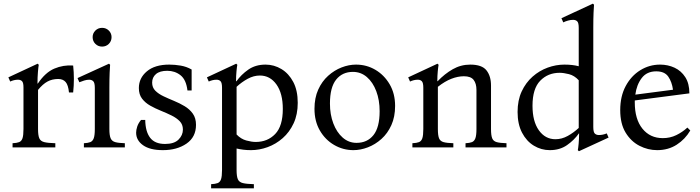

<svg xmlns="http://www.w3.org/2000/svg" viewBox="-20 -810 3844 1055"><path d="M49 0V-23Q72 -24 85 -29Q98 -34 103.5 -50Q109 -66 109 -101V-330Q109 -356 101 -364Q93 -372 79 -372Q68 -372 57.5 -369.5Q47 -367 36 -362L26 -385L187 -460L193 -454Q191 -445 188.5 -415.5Q186 -386 186 -351H188Q229 -412 278.5 -433Q328 -454 382 -450Q390 -376 382 -302H359Q355 -343 340.5 -359.5Q326 -376 300 -376Q267 -376 241 -362Q215 -348 189 -316V-101Q189 -66 196 -50Q203 -34 223.5 -29Q244 -24 284 -23V0Z M581 -101Q581 -66 588 -50Q595 -34 613.5 -29Q632 -24 666 -23V0H441V-23Q463 -24 476 -29Q489 -34 495 -50Q501 -66 501 -101V-327Q501 -355 492.5 -363.5Q484 -372 470 -372Q457 -372 442.5 -367.5Q428 -363 416 -358L406 -381L579 -460L585 -454Q584 -446 582.5 -411Q581 -376 581 -328ZM541 -554Q519 -554 504 -569Q489 -584 489 -606Q489 -627 504 -642Q519 -657 541 -657Q563 -657 578 -642Q593 -627 593 -606Q593 -584 578 -569Q563 -554 541 -554Z M875 15Q804 15 766 -12Q728 -39 728 -81Q728 -96 734 -114.5Q740 -133 755 -151H778Q779 -87 805 -53Q831 -19 887 -19Q937 -19 961 -43Q985 -67 985 -98Q985 -126 967.5 -144Q950 -162 922.5 -175.5Q895 -189 864 -201.5Q833 -214 805.5 -229.5Q778 -245 760.5 -268Q743 -291 743 -326Q743 -381 787 -418Q831 -455 910 -455Q941 -455 973 -449.5Q1005 -444 1033 -428V-313H1010Q1003 -372 972 -396.5Q941 -421 899 -421Q858 -421 837 -403Q816 -385 816 -356Q816 -329 833.5 -311.5Q851 -294 878.5 -281Q906 -268 936.5 -255.5Q967 -243 994.5 -226.5Q1022 -210 1039.5 -185.5Q1057 -161 1057 -124Q1057 -57 1005 -21Q953 15 875 15Z M1375 202V225H1140V202Q1163 201 1176 196Q1189 191 1194.5 175Q1200 159 1200 124V-328Q1200 -355 1192 -363.5Q1184 -372 1170 -372Q1159 -372 1148.5 -369.5Q1138 -367 1127 -362L1117 -385L1278 -460L1284 -454Q1282 -445 1279.5 -419Q1277 -393 1277 -364H1279V-363Q1305 -400 1344.5 -427.5Q1384 -455 1439 -455Q1486 -455 1526.5 -430.5Q1567 -406 1591.5 -359.5Q1616 -313 1616 -245Q1616 -181 1593.5 -132.5Q1571 -84 1533.5 -51Q1496 -18 1450.5 -1.5Q1405 15 1359 15Q1336 15 1316.5 12.5Q1297 10 1280 6V124Q1280 159 1287 175Q1294 191 1314.5 196Q1335 201 1375 202ZM1385 -30Q1450 -30 1492 -73.5Q1534 -117 1534 -211Q1534 -297 1499 -346Q1464 -395 1408 -395Q1374 -395 1341 -377Q1308 -359 1280 -333V-71Q1304 -46 1333.5 -38Q1363 -30 1385 -30Z M1936 -455Q1994 -455 2042.5 -426.5Q2091 -398 2121 -347Q2151 -296 2151 -228Q2151 -168 2130.5 -122.5Q2110 -77 2076 -46.5Q2042 -16 2001.5 -0.5Q1961 15 1922 15Q1865 15 1816 -13.5Q1767 -42 1737.5 -93Q1708 -144 1708 -212Q1708 -272 1728.5 -317.5Q1749 -363 1783 -393.5Q1817 -424 1857 -439.5Q1897 -455 1936 -455ZM1939 -25Q1998 -25 2032 -67.5Q2066 -110 2066 -199Q2066 -260 2047.5 -309Q2029 -358 1996 -386.5Q1963 -415 1919 -415Q1861 -415 1827 -372.5Q1793 -330 1793 -241Q1793 -181 1811.5 -132Q1830 -83 1863 -54Q1896 -25 1939 -25Z M2678 -101Q2678 -66 2684.5 -50Q2691 -34 2709.5 -29Q2728 -24 2763 -23V0H2538V-23Q2560 -24 2573 -29Q2586 -34 2592 -50Q2598 -66 2598 -101V-316Q2598 -351 2582.5 -371Q2567 -391 2529 -391Q2496 -391 2460 -377Q2424 -363 2386 -333V-101Q2386 -66 2392.5 -50Q2399 -34 2417.5 -29Q2436 -24 2471 -23V0H2246V-23Q2269 -24 2282 -29Q2295 -34 2300.5 -50Q2306 -66 2306 -101V-328Q2306 -355 2298 -363.5Q2290 -372 2276 -372Q2265 -372 2254.5 -369.5Q2244 -367 2233 -362L2223 -385L2384 -460L2390 -454Q2388 -445 2385.5 -419Q2383 -393 2383 -364H2385Q2423 -404 2467.5 -429.5Q2512 -455 2564 -455Q2628 -455 2653 -423.5Q2678 -392 2678 -340Z M3314 -77 3324 -54 3161 21 3155 15Q3157 6 3159.5 -20.5Q3162 -47 3162 -77H3161Q3135 -40 3095.5 -12.5Q3056 15 3001 15Q2954 15 2913.5 -9.5Q2873 -34 2848.5 -81Q2824 -128 2824 -195Q2824 -259 2846.5 -307.5Q2869 -356 2906.5 -389Q2944 -422 2989.5 -438.5Q3035 -455 3081 -455Q3127 -455 3160 -446V-657Q3160 -685 3151.5 -693Q3143 -701 3129 -701Q3116 -701 3101.5 -697Q3087 -693 3075 -687L3065 -710L3238 -790L3244 -784Q3243 -776 3241.5 -741Q3240 -706 3240 -658V-112Q3240 -84 3248.5 -76Q3257 -68 3271 -68Q3292 -68 3314 -77ZM3032 -45Q3067 -45 3099.5 -63Q3132 -81 3160 -107V-369Q3136 -395 3106.5 -402.5Q3077 -410 3055 -410Q2991 -410 2948.5 -366.5Q2906 -323 2906 -229Q2906 -143 2941 -94Q2976 -45 3032 -45Z M3591 15Q3540 15 3493.5 -9Q3447 -33 3417.5 -81.5Q3388 -130 3388 -205Q3388 -281 3418 -337Q3448 -393 3498 -424Q3548 -455 3607 -455Q3650 -455 3686.5 -438Q3723 -421 3745.5 -386Q3768 -351 3768 -297L3468 -258Q3468 -253 3468 -247Q3468 -155 3510 -103Q3552 -51 3622 -51Q3662 -51 3696 -67.5Q3730 -84 3757 -109L3773 -93Q3745 -45 3698.5 -15Q3652 15 3591 15ZM3586 -418Q3534 -418 3506 -381Q3478 -344 3471 -290L3678 -317Q3672 -360 3652 -389Q3632 -418 3586 -418Z"/></svg>

Font: Bona Nova
Style: Regular
Weight: 400
Designer: Mateusz Machalski
Foundry: Capitalics
Version: Version 4.001; ttfautohint (v1.8.3)